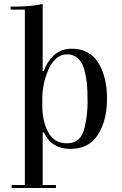

<svg xmlns="http://www.w3.org/2000/svg" viewBox="-20 -723 610 958"><path d="M193 200H259V215H38V200H104V-675H33V-690H54Q132 -690 193 -703V-369H199Q217 -420 252.5 -450Q288 -480 337 -480Q427 -480 470.5 -409.5Q514 -339 514 -231Q514 -123 469 -51.5Q424 20 331 20Q238 20 199 -62H193ZM191 -231V-195Q191 -117 221 -62.5Q251 -8 315 -8Q384 -8 402 -86Q417 -149 417 -212Q417 -275 413.5 -308Q410 -341 400.5 -376.5Q391 -412 368.5 -432Q346 -452 314.5 -452Q283 -452 258.5 -429.5Q234 -407 220 -372Q191 -301 191 -231Z"/></svg>

Font: Elsie
Style: Regular
Weight: 400
Designer: Alejandro Inler
Foundry: Alejandro Inler
Version: 1.002